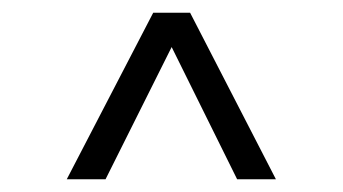

<svg xmlns="http://www.w3.org/2000/svg" viewBox="-20 -647 540 302"><path d="M146 -365H85L221 -627H279L414 -365H353L250 -573Z"/></svg>

Font: Blinker Light
Style: Regular
Weight: 300
Designer: Juergen Huber
Foundry: supertype
Version: Version 1.017;hotconv 1.0.117;makeotfexe 2.5.65602